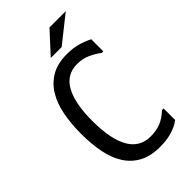

<svg xmlns="http://www.w3.org/2000/svg" viewBox="-262 -950 1024 1024"><g transform="rotate(-45 250.0 -438.0)"><path d="M458 -136V-49Q398 -4 301 -4Q230 -4 182.5 -29.5Q135 -55 105.5 -101Q76 -147 63.5 -211Q51 -275 51 -351Q51 -427 63.5 -492Q76 -557 105 -604.5Q134 -652 181 -679Q228 -706 298 -706Q343 -706 379 -696Q415 -686 446 -670V-579H434Q408 -599 374.5 -614.5Q341 -630 299 -630Q220 -630 181 -560.5Q142 -491 142 -358Q142 -220 182.5 -149.5Q223 -79 304 -79Q346 -79 378.5 -91.5Q411 -104 446 -136ZM333 -872H456L305 -752H223Z"/></g></svg>

Font: D2Coding
Style: Regular
Weight: 400
Monospace: yes
Designer: Yong-Rak Park; Jeong-Hwan Yoon; Sang-Min Lee;
Foundry: NHN Corporation
Version: Version 1.3.2; Build 20180524